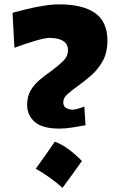

<svg xmlns="http://www.w3.org/2000/svg" viewBox="-20 -871 558 898"><path d="M258.8 -269.5Q178.7 -269.5 142.8 -300.5Q106.9 -331.5 106.9 -381.3Q106.9 -419.4 122.8 -447Q138.7 -474.6 164.1 -496.3Q189.5 -518.1 217.8 -537.6Q249 -560.5 273.4 -583.5Q297.9 -606.4 297.9 -636.7Q297.9 -692.4 211.9 -693.8Q191.9 -693.8 145 -680.2Q98.1 -666.5 47.4 -647.5L38.6 -811.5Q64 -818.4 102.1 -827.6Q140.1 -836.9 181.4 -843.8Q222.7 -850.6 257.3 -850.6Q366.7 -850.6 424.6 -810.1Q482.4 -769.5 482.4 -681.2Q482.4 -624.5 460 -584.7Q437.5 -544.9 405.3 -517.1Q373 -489.3 343.3 -468.3Q315.9 -448.7 295.9 -430.9Q275.9 -413.1 275.9 -393.1Q275.9 -372.6 289.6 -365.7Q303.2 -358.9 318.8 -357.9Q327.1 -357.9 344 -362.5Q360.8 -367.2 374.5 -372.6L379.9 -285.2Q359.4 -281.2 323 -275.4Q286.6 -269.5 258.8 -269.5ZM236.4 -208.5Q271.8 -195.1 303.5 -170.9Q335.2 -146.8 363.1 -117.8Q341.1 -87.2 318.5 -55.7Q296 -24.3 272.4 7.4Q245 -16.8 213.8 -39.4Q182.7 -61.9 147.2 -81.8Q170.8 -114 192.9 -145.7Q214.9 -177.4 236.4 -208.5Z"/></svg>

Font: Pinar-FD ExtraBold
Style: Regular
Weight: 800
Designer: Amin Abedi
Version: Version 3.000